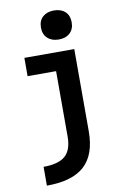

<svg xmlns="http://www.w3.org/2000/svg" viewBox="-104 -816 708 1095"><g transform="rotate(-10 250.0 -268.5)"><path d="M76 111Q163 111 202 76.5Q241 42 241 -35V-414H76V-520H365V-44Q365 91 294.5 155.5Q224 220 76 220ZM288 -589Q248 -589 223.5 -611.5Q199 -634 199 -673Q199 -713 223.5 -735Q248 -757 288 -757Q329 -757 353 -735Q377 -713 377 -673Q377 -634 353 -611.5Q329 -589 288 -589Z"/></g></svg>

Font: M PLUS Code Latin SemiBold
Style: Regular
Weight: 600
Designer: Coji Morishita
Foundry: UNDERFOREST DESIGN
Version: Version 1.002; ttfautohint (v1.8.3)